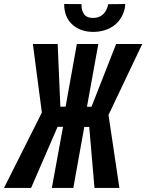

<svg xmlns="http://www.w3.org/2000/svg" viewBox="-69 -928 723 948"><path d="M371.6 -301.3H347.2L293 0H187L242.2 -301.8H215.3L84.5 0H-49.3L137.7 -372.1L93.3 -710.9H215.8L229 -401.4H254.9L310.5 -710.9H416.5L360.4 -400.9H382.8L504.4 -710.9H633.3L466.8 -360.4L520.5 0H397.5ZM549.8 -908.2Q547.4 -875 533.9 -849.4Q520.5 -823.7 499 -805.9Q477.5 -788.1 449 -779.1Q420.4 -770 388.2 -770.5Q356.9 -771 331.1 -780.8Q305.2 -790.5 286.4 -808.3Q267.6 -826.2 257.6 -851.3Q247.6 -876.5 248 -908.2L333.5 -907.7Q332.5 -878.4 345.2 -859.1Q357.9 -839.8 390.1 -839.4Q406.2 -839.4 418.9 -844.2Q431.6 -849.1 440.9 -858.2Q450.2 -867.2 456.3 -879.9Q462.4 -892.6 465.3 -907.2Z"/></svg>

Font: Roboto Mono Medium
Style: Italic
Weight: 500
Designer: Google
Version: Version 2.000985; 2015; ttfautohint (v1.3)